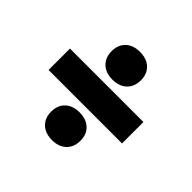

<svg xmlns="http://www.w3.org/2000/svg" viewBox="-140 -686 850 850"><g transform="rotate(45 285.0 -261.0)"><path d="M285 -537Q327 -537 351.8 -513.8Q376.5 -490.5 376.5 -450.5Q376.5 -410.5 351.8 -387Q327 -363.5 285 -363.5Q243 -363.5 218.2 -387Q193.5 -410.5 193.5 -450.5Q193.5 -490.5 218.2 -513.8Q243 -537 285 -537ZM55 -328H515V-194H55ZM285 -158.5Q327 -158.5 351.8 -135.2Q376.5 -112 376.5 -72Q376.5 -32 351.8 -8.5Q327 15 285 15Q243 15 218.2 -8.5Q193.5 -32 193.5 -72Q193.5 -112 218.2 -135.2Q243 -158.5 285 -158.5Z"/></g></svg>

Font: Newsreader 6pt ExtraBold
Style: Regular
Weight: 800
Designer: Hugues Gentile
Foundry: Production Type
Version: Version 1.003; ttfautohint (v1.8.3)